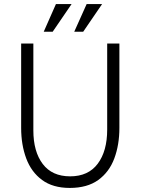

<svg xmlns="http://www.w3.org/2000/svg" viewBox="-20 -914 691 944"><path d="M255 -894H332L239 -758H195ZM406 -894H482L389 -758H345ZM84 -285V-700H144V-273Q144 -169 190 -108Q236 -47 325 -47Q414 -47 460.5 -109Q507 -171 507 -277V-700H567V-285Q567 -202 542 -135Q517 -68 463 -29Q409 10 323 10Q240 10 187 -29Q134 -68 109 -135Q84 -202 84 -285Z"/></svg>

Font: Haskoy Light
Style: Regular
Weight: 300
Designer: Ertekin Erdin
Foundry: Ertekin Erdin
Version: Version 2.000; ttfautohint (v1.8.4.7-5d5b)